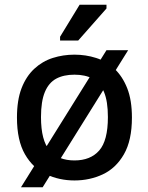

<svg xmlns="http://www.w3.org/2000/svg" viewBox="-20 -754 630 815"><path d="M69 41 432 -541H524L161 41ZM296 12Q232 12 176 -14Q120 -40 86 -99Q52 -158 52 -255Q52 -329 71.5 -379.5Q91 -430 125.5 -462Q160 -494 204 -508Q248 -522 296 -522Q344 -522 388 -508Q432 -494 466 -462Q500 -430 520 -379.5Q540 -329 540 -255Q540 -158 506 -99Q472 -40 416.5 -14Q361 12 296 12ZM296 -73Q364 -73 401 -115Q438 -157 438 -257Q438 -324 421.5 -363.5Q405 -403 373.5 -420Q342 -437 296 -437Q250 -437 218.5 -420Q187 -403 170.5 -363.5Q154 -324 154 -257Q154 -157 191 -115Q228 -73 296 -73ZM312 -582H235V-598L318 -734H432V-718Z"/></svg>

Font: AR One Sans Medium
Style: Regular
Weight: 500
Designer: Niteesh Yadav
Foundry: Niteesh Yadav
Version: Version 1.001;gftools[0.9.33]